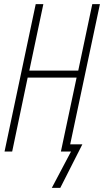

<svg xmlns="http://www.w3.org/2000/svg" viewBox="-20 -734 504 930"><path d="M231 176H272L379 -35H320L464 -714H427L359 -392H122L190 -714H153L2 0H39L114 -358H351L275 0H324Z"/></svg>

Font: Noto Sans ExtraCondensed ExtraLight
Style: Italic
Weight: 200
Width: 2
Italic angle: -12°
Designer: Monotype Design Team
Foundry: Monotype Imaging Inc.
Version: Version 2.013